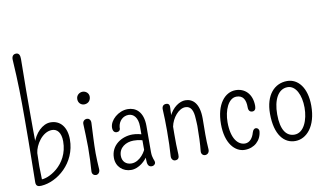

<svg xmlns="http://www.w3.org/2000/svg" viewBox="-84 -1043 2106 1239"><g transform="rotate(-10 969.0 -423.5)"><path d="M105 -201.7C110.8 -253.9 160.2 -332 224.1 -332C257.8 -332 282.7 -304.7 282.7 -248C282.7 -88.4 138.7 -22 95.2 -30.3L105.5 -11.7C104.5 -59.6 103 -100.1 103 -115.7C103 -127.9 103.5 -147.9 105 -201.7ZM80.6 -857.9C69.3 -857.9 51.8 -851.1 53.2 -822.8C63 -664.6 63.5 -574.2 63.5 -440.4C63.5 -231.9 59.1 -72.3 59.1 -18.1C59.1 10.7 78.6 11.2 95.7 10.3C199.2 3.9 327.6 -96.7 327.6 -252.4C327.6 -332.5 287.6 -382.3 223.1 -382.3C169.9 -382.3 119.1 -330.1 99.1 -264.6L105.5 -263.7C103.5 -367.7 104.5 -544.4 104.5 -612.8C104.5 -699.2 106.9 -710.4 106.9 -817.4C106.9 -841.3 101.6 -857.9 80.6 -857.9Z M480 -29.3C478 -63 475.6 -100.6 475.6 -135.3C475.6 -200.7 480 -266.6 482.9 -334C483.4 -354.5 470.7 -364.3 458 -364.3C444.8 -364.3 429.2 -354 430.2 -334C431.6 -290.5 434.6 -235.8 434.6 -181.6C434.6 -125 431.6 -65.4 428.7 -26.9C426.8 -6.3 440.9 3.4 454.1 3.4C466.8 3.4 481 -7.8 480 -29.3ZM501.5 -499.5C502.9 -526.4 480.5 -541 461.4 -541C441.4 -541 419.4 -526.4 419.4 -499.5C419.4 -472.7 439.5 -458.5 458.5 -458.5C476.1 -458.5 499 -468.3 501.5 -499.5Z M796.9 -63C796.9 -70.3 793.9 -114.7 793.9 -121.6C790.5 -96.2 749 -30.3 692.9 -30.3C657.2 -30.3 632.8 -53.2 632.8 -90.3C632.8 -144.5 680.7 -173.3 730.5 -173.3C764.2 -173.3 792 -165.5 800.8 -160.2C800.8 -168 797.9 -193.4 797.9 -200.7C785.6 -206.1 756.8 -213.4 730.5 -213.4C660.6 -213.4 586.4 -169.4 586.4 -85.4C586.4 -27.8 629.4 10.7 683.6 10.7C735.4 10.7 780.3 -33.7 796.9 -63ZM787.6 -182.6C786.6 -85 789.6 -40.5 789.6 -34.2C789.6 -11.2 793.9 10.3 818.8 10.3C831.1 10.3 842.8 1 842.8 -11.2C842.8 -27.3 828.6 -37.6 828.6 -82.5C828.6 -143.1 829.1 -190.4 829.1 -252C829.1 -346.7 779.8 -379.9 728.5 -379.9C666 -379.9 609.9 -328.1 608.4 -280.8C607.9 -257.8 617.7 -245.6 633.8 -245.6C646 -245.6 659.2 -252.4 657.2 -273.4C661.6 -315.4 691.9 -342.3 727.1 -342.3C760.3 -342.3 787.6 -314 787.6 -256.3V-182.6Z M1000 -36.1C997.1 -81.5 997.1 -121.1 997.1 -165.5C997.1 -181.6 997.1 -199.7 997.6 -217.8C1008.8 -273.4 1053.2 -327.6 1096.7 -327.6C1133.3 -327.6 1148.4 -296.4 1150.4 -242.7C1150.9 -229.5 1152.8 -211.4 1152.8 -195.8C1152.8 -140.1 1150.4 -73.2 1145.5 -31.2C1143.6 -11.2 1156.7 -1 1169.9 -1C1183.6 -1 1198.7 -11.7 1197.3 -33.7C1194.8 -67.9 1193.8 -99.6 1193.8 -131.3C1193.8 -163.6 1194.8 -200.2 1194.8 -236.8C1194.8 -335.9 1152.8 -371.6 1104 -371.6C1068.4 -371.6 1020 -343.3 993.2 -282.7L998 -280.3C999.5 -294.4 998.5 -322.8 1000.5 -335.9C1002.4 -356.4 998.5 -370.1 978.5 -370.1C959.5 -370.1 950.2 -357.4 951.2 -337.4C953.6 -297.4 954.6 -248.5 954.6 -198.7C954.6 -137.2 952.6 -74.7 949.2 -33.2C947.8 -13.2 960.4 -1 973.1 -1C995.6 -1 1001 -14.6 1000 -36.1Z M1493.2 -256.3C1493.2 -234.9 1503.4 -225.1 1518.6 -225.1C1534.2 -225.1 1542.5 -236.3 1542.5 -257.3C1542.5 -337.9 1493.7 -380.4 1433.6 -379.4C1365.7 -378.4 1304.7 -311.5 1304.7 -179.2C1304.7 -52.7 1364.3 10.3 1428.2 10.3C1490.2 10.3 1536.1 -30.8 1541.5 -90.8C1542.5 -106 1532.2 -114.7 1521.5 -115.2C1512.2 -115.2 1502.9 -108.9 1497.6 -90.8C1488.3 -57.1 1467.8 -29.8 1436.5 -29.8C1392.6 -29.8 1348.6 -73.2 1348.6 -184.1C1348.6 -261.2 1379.9 -337.4 1433.6 -337.4C1474.1 -337.4 1493.7 -310.1 1493.2 -256.3Z M1760.7 10.7C1832.5 9.8 1899.4 -60.5 1899.4 -196.3C1899.4 -315.4 1843.3 -379.9 1772.9 -379.9C1689.5 -379.9 1627.9 -313 1627.9 -190.9C1627.9 -53.2 1685.5 12.2 1760.7 10.7ZM1769 -340.3C1822.3 -340.3 1854.5 -274.4 1854.5 -191.4C1854.5 -111.3 1822.8 -30.8 1760.7 -30.8C1707.5 -30.8 1672.9 -76.2 1672.9 -179.2C1672.9 -273.4 1707 -340.3 1769 -340.3Z"/></g></svg>

Font: Pompiere 
Style: Regular
Weight: 400
Designer: Karolina Lach
Foundry: Sorkin Type Co.
Version: Version 1.001